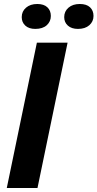

<svg xmlns="http://www.w3.org/2000/svg" viewBox="-20 -943 489 963"><path d="M14 0 165 -729H319L168 0ZM371 -798Q339 -798 320.5 -814.5Q302 -831 302 -857Q302 -886 323.5 -904.5Q345 -923 380 -923Q414 -923 431.5 -906.5Q449 -890 449 -863Q449 -835 428 -816.5Q407 -798 371 -798ZM157 -798Q125 -798 107 -814.5Q89 -831 89 -857Q89 -886 110.5 -904.5Q132 -923 167 -923Q200 -923 217.5 -906.5Q235 -890 235 -863Q235 -835 214.5 -816.5Q194 -798 157 -798Z"/></svg>

Font: Mona Sans ExtraLight
Style: Bold Italic
Weight: 700
Italic angle: -11.6951°
Version: Version 2.000